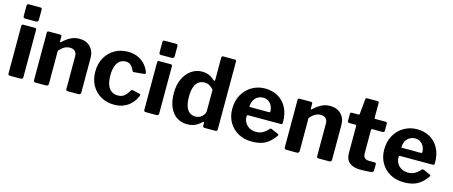

<svg xmlns="http://www.w3.org/2000/svg" viewBox="-46 -1330 4544 1928"><g transform="rotate(15 2226.0 -366.0)"><path d="M209.4 -24.1Q209.4 -10.7 203.1 -5.4Q196.8 0 182.4 0H77.1Q64.4 0 59.9 -4.9Q55.4 -9.7 55.4 -20.7V-510.7Q55.4 -530 71.5 -530H194Q209.4 -530 209.4 -512.9ZM210.8 -619.4Q210.8 -594.1 183.9 -594.1H75.6Q62.9 -594.1 58.4 -599.9Q53.9 -605.7 53.9 -616.7V-721.9Q53.9 -742 70.9 -742H194.5Q210.8 -742 210.8 -723.3Z M341.5 0Q320.4 0 320.4 -20.4V-511Q320.4 -530 336.2 -530H457Q472.1 -530 472.1 -513.4V-463.6Q472.1 -457.9 475.2 -456.1Q478.2 -454.4 483.7 -459.9Q509.5 -484 536 -502.1Q562.4 -520.3 591.3 -530.1Q620.3 -540 652.7 -540Q725.6 -540 768.4 -496.9Q811.2 -453.7 811.2 -382.3V-24.3Q811.2 0 787.2 0H676.1Q665.7 0 661.4 -4.6Q657.1 -9.3 657.1 -20.4V-358.5Q657.1 -391.8 638.5 -410.2Q619.8 -428.6 584 -428.6Q563.3 -428.6 545 -421.7Q526.8 -414.7 509.9 -401.1Q493 -387.6 474.4 -366.5V-23.3Q474.4 0 448.3 0H341.5Z M1158.4 -540Q1222.7 -540 1268.5 -517.4Q1314.3 -494.8 1343.2 -460.1Q1372 -425.4 1384.4 -388.1Q1390.8 -368.3 1371.5 -366.7L1267 -357.1Q1255.6 -355.5 1251.7 -368.2Q1242.5 -387.3 1231.7 -403.2Q1220.8 -419.2 1204.7 -429.2Q1188.6 -439.3 1163.4 -439.3Q1128.8 -439.3 1102.7 -420.1Q1076.7 -401 1062.4 -362.4Q1048.1 -323.9 1048.1 -265Q1048.1 -205.4 1063.1 -166.2Q1078.1 -126.9 1105.8 -108.1Q1133.5 -89.3 1171 -89.3Q1214.9 -89.3 1240.5 -112.4Q1266.2 -135.4 1289.2 -174.3Q1291.5 -178.6 1294.9 -179.8Q1298.4 -181 1306.4 -179L1380 -161.9Q1391.4 -158.9 1386.9 -142.6Q1378.9 -120.8 1361.8 -94.1Q1344.6 -67.5 1317.2 -44.1Q1289.8 -20.7 1250.4 -5.3Q1211.1 10 1158.4 10Q1081 10 1020.8 -24.5Q960.6 -59 926.3 -120.5Q892.1 -182 892.1 -263Q892.1 -345.4 926.8 -407.6Q961.6 -469.7 1021.8 -504.9Q1082 -540 1158.4 -540Z M1621.4 -24.1Q1621.4 -10.7 1615.1 -5.4Q1608.8 0 1594.4 0H1489.1Q1476.4 0 1471.9 -4.9Q1467.4 -9.7 1467.4 -20.7V-510.7Q1467.4 -530 1483.5 -530H1606Q1621.4 -530 1621.4 -512.9ZM1622.8 -619.4Q1622.8 -594.1 1595.9 -594.1H1487.6Q1474.9 -594.1 1470.4 -599.9Q1465.9 -605.7 1465.9 -616.7V-721.9Q1465.9 -742 1482.9 -742H1606.5Q1622.8 -742 1622.8 -723.3Z M2100.1 0Q2091.6 0 2085.5 -4.4Q2079.4 -8.9 2079.4 -19.6V-47.7Q2079.4 -55 2075 -56Q2070.6 -57 2065.3 -51.7Q2049.5 -36.6 2029.1 -22.4Q2008.7 -8.2 1981.7 0.9Q1954.6 10 1918.7 10Q1858.2 10 1811.1 -20.2Q1763.9 -50.4 1736.9 -110.9Q1709.8 -171.3 1709.8 -260.7Q1709.8 -345 1739.4 -407.6Q1769.1 -470.1 1819.1 -505.1Q1869.1 -540 1929.3 -540Q1969.3 -540 2000.2 -527Q2031.2 -514 2059.9 -487.4Q2068.2 -481.1 2072.8 -482.4Q2077.4 -483.7 2077.4 -495.1V-724.2Q2077.4 -742 2092.8 -742H2214.9Q2230.7 -742 2230.7 -723V-21.3Q2230.7 -10 2226.1 -5Q2221.5 0 2208 0H2100.1ZM2076.7 -391.8Q2054.7 -415.7 2032.6 -428.2Q2010.5 -440.7 1980.9 -440.7Q1947.8 -440.7 1921.4 -422.4Q1895 -404.1 1880.4 -364.9Q1865.8 -325.7 1865.8 -262.6Q1865.8 -199.2 1880.3 -160.2Q1894.8 -121.2 1920.5 -103.8Q1946.1 -86.4 1978.6 -86.4Q2006.6 -86.4 2028.6 -99.1Q2050.5 -111.8 2063.6 -131.9Q2076.7 -152.1 2076.7 -174.3V-391.8Z M2475.9 -220Q2475.9 -182.6 2493.3 -154.4Q2510.7 -126.2 2540.5 -110.6Q2570.3 -95 2607.1 -95Q2642.9 -95 2673.3 -110.4Q2703.8 -125.9 2735.1 -161.6Q2738.8 -165.9 2742 -166.4Q2745.2 -166.9 2753.2 -163.5L2824.6 -132.8Q2839.2 -126.7 2827.8 -112.8Q2795.5 -66.9 2760.6 -39.9Q2725.7 -12.9 2683.5 -1.4Q2641.3 10 2587.9 10Q2510.1 10 2448.9 -24Q2387.6 -58 2352.3 -118.4Q2317.1 -178.9 2317.1 -257.4Q2317.1 -343.3 2353.5 -406.7Q2390 -470.1 2451.1 -505.1Q2512.1 -540 2585 -540Q2661.7 -540 2719.8 -506.7Q2778 -473.4 2811.3 -411.1Q2844.6 -348.7 2844.6 -259.7Q2844.6 -248.8 2842.6 -242.8Q2840.5 -236.9 2828.1 -236.2H2488.3Q2482.5 -236.2 2479.2 -232Q2475.9 -227.9 2475.9 -220ZM2677.3 -319.9Q2687.6 -319.9 2691 -322.6Q2694.3 -325.2 2694.3 -333.9Q2694.3 -359 2682.7 -384.8Q2671.1 -410.5 2648.4 -428.1Q2625.6 -445.7 2591.1 -445.7Q2557.9 -445.7 2531.9 -429.7Q2506 -413.8 2492.1 -385.4Q2478.3 -357.1 2478.3 -320.6Z M2948.5 0Q2927.4 0 2927.4 -20.4V-511Q2927.4 -530 2943.2 -530H3064Q3079.1 -530 3079.1 -513.4V-463.6Q3079.1 -457.9 3082.2 -456.1Q3085.2 -454.4 3090.7 -459.9Q3116.5 -484 3143 -502.1Q3169.4 -520.3 3198.3 -530.1Q3227.3 -540 3259.7 -540Q3332.6 -540 3375.4 -496.9Q3418.2 -453.7 3418.2 -382.3V-24.3Q3418.2 0 3394.2 0H3283.1Q3272.7 0 3268.4 -4.6Q3264.1 -9.3 3264.1 -20.4V-358.5Q3264.1 -391.8 3245.5 -410.2Q3226.8 -428.6 3191 -428.6Q3170.3 -428.6 3152 -421.7Q3133.8 -414.7 3116.9 -401.1Q3100 -387.6 3081.4 -366.5V-23.3Q3081.4 0 3055.3 0H2948.5Z M3729 -423.7Q3717.8 -423.7 3717.8 -412.5V-171Q3717.8 -136.7 3734.1 -122.2Q3750.5 -107.7 3785.5 -107.7H3838.8Q3845.7 -107.7 3849.8 -103Q3853.9 -98.3 3853.9 -91.4L3853.2 -29.5Q3853.2 -11 3830.8 -6.1Q3813.4 -3.7 3792.7 -2.4Q3771.9 -1 3751.3 -0.5Q3730.6 0 3712.2 0Q3643.7 0 3603.7 -32.5Q3563.8 -65 3563.8 -129V-408.9Q3563.8 -423.7 3551.1 -423.7H3490.1Q3471.3 -423.7 3471.3 -441.1V-514.7Q3471.3 -530 3488.7 -530H3557.8Q3567.3 -530 3568 -540.6L3582 -692.9Q3583.4 -710 3597.1 -710H3705.9Q3722 -710 3722 -691.2V-540.6Q3722 -530.7 3731.9 -530.7H3837.4Q3854.8 -530.7 3854.8 -515.4V-441.1Q3854.8 -423.7 3835.3 -423.7Z M4055.9 -220Q4055.9 -182.6 4073.3 -154.4Q4090.7 -126.2 4120.5 -110.6Q4150.3 -95 4187.1 -95Q4222.9 -95 4253.3 -110.4Q4283.8 -125.9 4315.1 -161.6Q4318.8 -165.9 4322 -166.4Q4325.2 -166.9 4333.2 -163.5L4404.6 -132.8Q4419.2 -126.7 4407.8 -112.8Q4375.5 -66.9 4340.6 -39.9Q4305.7 -12.9 4263.5 -1.4Q4221.3 10 4167.9 10Q4090.1 10 4028.9 -24Q3967.6 -58 3932.3 -118.4Q3897.1 -178.9 3897.1 -257.4Q3897.1 -343.3 3933.5 -406.7Q3970 -470.1 4031.1 -505.1Q4092.1 -540 4165 -540Q4241.7 -540 4299.8 -506.7Q4358 -473.4 4391.3 -411.1Q4424.6 -348.7 4424.6 -259.7Q4424.6 -248.8 4422.6 -242.8Q4420.5 -236.9 4408.1 -236.2H4068.3Q4062.5 -236.2 4059.2 -232Q4055.9 -227.9 4055.9 -220ZM4257.3 -319.9Q4267.6 -319.9 4271 -322.6Q4274.3 -325.2 4274.3 -333.9Q4274.3 -359 4262.7 -384.8Q4251.1 -410.5 4228.4 -428.1Q4205.6 -445.7 4171.1 -445.7Q4137.9 -445.7 4111.9 -429.7Q4086 -413.8 4072.1 -385.4Q4058.3 -357.1 4058.3 -320.6Z"/></g></svg>

Font: Libre Franklin Thin
Style: Regular
Weight: 100
Designer: Pablo Impallari, Rodrigo Fuenzalida, Nhung Nguyen
Foundry: Impallari Type
Version: Version 3.000